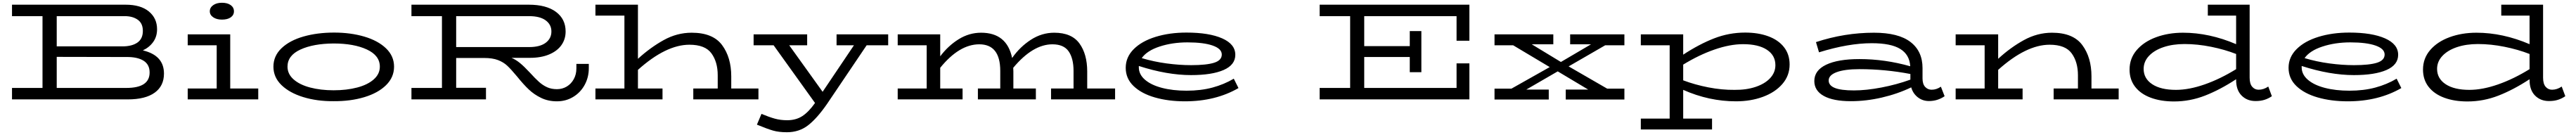

<svg xmlns="http://www.w3.org/2000/svg" viewBox="-20 -720 18661 978"><path d="M1168 -187Q1168 -97 1100.5 -48.5Q1033 0 906 0H67V-83H288V-603H67V-686H890Q999 -686 1058.5 -637Q1118 -588 1118 -508Q1118 -455 1090 -416Q1062 -377 1015 -355Q1168 -319 1168 -187ZM391 -603V-384H866Q936 -384 975.5 -411.5Q1015 -439 1015 -496Q1015 -551 978 -577Q941 -603 885 -603ZM1064 -195Q1064 -253 1019.5 -280.5Q975 -308 896 -307L391 -308V-83H896Q1064 -83 1064 -195Z M1500 -638Q1500 -665 1524.5 -682.5Q1549 -700 1588 -700Q1628 -700 1651.5 -683Q1675 -666 1675 -638Q1675 -611 1652 -594.5Q1629 -578 1588 -578Q1549 -578 1524.5 -595Q1500 -612 1500 -638ZM1851 -79V0H1340V-79H1550V-392H1340V-471H1648V-79Z M1961 -237Q1961 -315 2020 -371Q2079 -427 2179 -455.5Q2279 -484 2401 -484Q2520 -484 2619 -455Q2718 -426 2776.5 -370Q2835 -314 2835 -237Q2835 -160 2777 -103Q2719 -46 2619 -16Q2519 14 2397 13Q2277 14 2177.5 -16.5Q2078 -47 2019.5 -103.5Q1961 -160 1961 -237ZM2732 -237Q2732 -318 2638 -361.5Q2544 -405 2397 -405Q2250 -404 2156.5 -361Q2063 -318 2063 -237Q2063 -184 2107 -145Q2151 -106 2227 -86Q2303 -66 2397 -66Q2492 -66 2568 -86Q2644 -106 2688 -145Q2732 -184 2732 -237Z M4246 -257V-226Q4246 -160 4216 -105Q4186 -50 4133 -18Q4080 14 4015 14Q3952 14 3901 -10.5Q3850 -35 3811 -72Q3772 -109 3727 -165Q3682 -219 3654.5 -244.5Q3627 -270 3587.5 -285Q3548 -300 3487 -300H3285V-84H3501V0H2961V-83H3182V-603H2961V-686H3811Q3938 -686 4008 -634Q4078 -582 4078 -492Q4078 -436 4047.5 -393Q4017 -350 3958.5 -325.5Q3900 -301 3819 -301H3686Q3717 -288 3747 -263.5Q3777 -239 3818 -195Q3858 -151 3885.5 -126.5Q3913 -102 3944 -88Q3975 -74 4015 -74Q4054 -74 4086 -93Q4118 -112 4137 -146.5Q4156 -181 4156 -224V-257ZM3285 -603V-379H3814Q3892 -379 3933.5 -410Q3975 -441 3975 -492Q3975 -542 3933.5 -572.5Q3892 -603 3814 -603Z M5475 -79V0H5003V-79H5180V-175Q5180 -271 5134.5 -333.5Q5089 -396 4975 -396Q4805 -396 4602 -214V-79H4780V0H4294V-79H4504V-607H4294V-686H4602V-294Q4692 -376 4788.5 -429.5Q4885 -483 4991 -483Q5145 -483 5211.5 -393.5Q5278 -304 5278 -167V-79Z M6415 -392H6259L5972 33Q5900 137 5835 187.5Q5770 238 5681 238Q5623 238 5581 226Q5539 214 5464 183L5497 105Q5552 128 5593.5 139.5Q5635 151 5683 151Q5747 151 5793 121Q5839 91 5885 26L5585 -392H5440V-471H5828V-392H5698L5940 -55L6167 -392H6041V-471H6415Z M8059 -79V0H7595V-79H7758V-206Q7758 -297 7722.5 -348Q7687 -399 7605 -399Q7463 -399 7321 -229Q7322 -220 7322 -202V-79H7485V0H7065V-79H7227V-206Q7227 -399 7075 -399Q6930 -399 6792 -229V-79H6954V0H6484V-79H6694V-392H6484V-471H6792V-312Q6850 -389 6926 -436Q7002 -483 7088 -483Q7275 -483 7313 -300Q7370 -381 7449 -432Q7528 -483 7618 -483Q7744 -483 7800.5 -405.5Q7857 -328 7857 -202V-79Z M8953 -82Q8787 14 8565 14Q8445 14 8347.5 -14Q8250 -42 8193 -96.5Q8136 -151 8136 -229Q8136 -306 8194 -364Q8252 -422 8352.5 -453Q8453 -484 8576 -484Q8740 -484 8835 -442Q8930 -400 8930 -323Q8930 -250 8845.5 -213Q8761 -176 8609 -176Q8436 -176 8231 -242V-232Q8231 -181 8275.5 -142.5Q8320 -104 8398.5 -83.5Q8477 -63 8577 -63Q8680 -63 8764 -85.5Q8848 -108 8919 -150ZM8252 -299Q8339 -273 8432 -260.5Q8525 -248 8610 -248Q8721 -248 8776.5 -265.5Q8832 -283 8832 -325Q8832 -367 8766 -390Q8700 -413 8584 -413Q8474 -413 8382 -383Q8290 -353 8252 -299Z M10533 -425V-603H9864V-386H10194V-495H10278V-197H10194V-307H9864V-83H10533V-261H10626V0H9541V-83H9762V-603H9541V-686H10626V-425Z M11345 -239 11624 -78H11749V1H11324V-71H11487L11266 -203L11038 -71H11201V1H10808V-78H10931L11208 -234L10943 -392H10808V-471H11234V-399H11078L11289 -271L11507 -399H11356V-471H11749V-392H11610Z M12946 -253Q12946 -172 12893.5 -111.5Q12841 -51 12752.5 -18.5Q12664 14 12558 14Q12362 14 12175 -69V139H12384V218H11868V139H12077V-392H11868V-471H12175V-324Q12291 -400 12399 -442Q12507 -484 12624 -484Q12719 -484 12792 -457Q12865 -430 12905.5 -378Q12946 -326 12946 -253ZM12843 -248Q12843 -319 12781.5 -359.5Q12720 -400 12609 -400Q12514 -400 12401.5 -361Q12289 -322 12175 -252V-138Q12260 -106 12357.5 -87Q12455 -68 12547 -69Q12632 -68 12699.5 -90.5Q12767 -113 12805 -154Q12843 -195 12843 -248Z M14069 -23Q14018 12 13956 12Q13910 12 13875 -15Q13840 -42 13827 -87Q13729 -40 13615 -13.5Q13501 13 13390 13Q13262 13 13193.5 -25Q13125 -63 13125 -133Q13125 -210 13210.5 -251Q13296 -292 13452 -292Q13636 -292 13820 -240Q13815 -324 13747.5 -365.5Q13680 -407 13541 -407Q13372 -407 13159 -341L13137 -415Q13344 -483 13557 -483Q13734 -483 13821.5 -416Q13909 -349 13909 -227V-152Q13909 -111 13928 -90.5Q13947 -70 13975 -70Q14010 -70 14042 -92ZM13412 -65Q13501 -65 13611 -86Q13721 -107 13821 -143V-184Q13638 -219 13452 -219Q13346 -219 13287.5 -197.5Q13229 -176 13229 -137Q13229 -101 13273.5 -83Q13318 -65 13412 -65Z M15330 -79V0H14859V-79H15035V-175Q15035 -271 14989.5 -333.5Q14944 -396 14830 -396Q14660 -396 14457 -214V-79H14634V0H14149V-79H14359V-392H14149V-471H14457V-294Q14546 -376 14643.5 -429.5Q14741 -483 14847 -483Q15000 -483 15066.5 -393.5Q15133 -304 15133 -167V-79Z M16440 -23Q16415 -6 16387 3Q16359 12 16322 12Q16260 12 16220.5 -28Q16181 -68 16181 -141V-146Q16065 -70 15956 -27.5Q15847 15 15731 15Q15636 15 15563 -12Q15490 -39 15449.5 -91Q15409 -143 15409 -216Q15409 -297 15461 -357.5Q15513 -418 15601.5 -450.5Q15690 -483 15796 -483Q15987 -483 16181 -400V-607H15976V-686H16279V-157Q16279 -113 16297.5 -91.5Q16316 -70 16344 -70Q16380 -70 16414 -93ZM16181 -219V-329Q16099 -361 16000 -381Q15901 -401 15807 -401Q15722 -401 15655 -378.5Q15588 -356 15549.5 -315Q15511 -274 15511 -221Q15511 -151 15573 -110Q15635 -69 15745 -69Q15840 -69 15953 -108.5Q16066 -148 16181 -219Z M17378 -82Q17212 14 16990 14Q16870 14 16772.5 -14Q16675 -42 16618 -96.5Q16561 -151 16561 -229Q16561 -306 16619 -364Q16677 -422 16777.5 -453Q16878 -484 17001 -484Q17165 -484 17260 -442Q17355 -400 17355 -323Q17355 -250 17270.5 -213Q17186 -176 17034 -176Q16861 -176 16656 -242V-232Q16656 -181 16700.5 -142.5Q16745 -104 16823.5 -83.5Q16902 -63 17002 -63Q17105 -63 17189 -85.5Q17273 -108 17344 -150ZM16677 -299Q16764 -273 16857 -260.5Q16950 -248 17035 -248Q17146 -248 17201.5 -265.5Q17257 -283 17257 -325Q17257 -367 17191 -390Q17125 -413 17009 -413Q16899 -413 16807 -383Q16715 -353 16677 -299Z M18566 -23Q18541 -6 18513 3Q18485 12 18448 12Q18386 12 18346.5 -28Q18307 -68 18307 -141V-146Q18191 -70 18082 -27.5Q17973 15 17857 15Q17762 15 17689 -12Q17616 -39 17575.5 -91Q17535 -143 17535 -216Q17535 -297 17587 -357.5Q17639 -418 17727.5 -450.5Q17816 -483 17922 -483Q18113 -483 18307 -400V-607H18102V-686H18405V-157Q18405 -113 18423.5 -91.5Q18442 -70 18470 -70Q18506 -70 18540 -93ZM18307 -219V-329Q18225 -361 18126 -381Q18027 -401 17933 -401Q17848 -401 17781 -378.5Q17714 -356 17675.5 -315Q17637 -274 17637 -221Q17637 -151 17699 -110Q17761 -69 17871 -69Q17966 -69 18079 -108.5Q18192 -148 18307 -219Z"/></svg>

Font: BioRhyme Expanded
Style: Regular
Weight: 400
Width: 7
Designer: Aoife Mooney
Foundry: Aoife Mooney Type
Version: Version 1.000